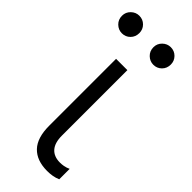

<svg xmlns="http://www.w3.org/2000/svg" viewBox="-276 -737 781 781"><g transform="rotate(45 114.5 -346.0)"><path d="M189 10Q129 10 97 -23.5Q65 -57 65 -126V-511H130V-134Q130 -93 148.5 -72Q167 -51 202 -51Q212 -51 223.5 -53Q235 -55 248 -61V-1Q234 5 219.5 7.5Q205 10 189 10ZM8 -601Q-12 -601 -27 -615.5Q-42 -630 -42 -652Q-42 -673 -27 -687.5Q-12 -702 8 -702Q29 -702 43.5 -687.5Q58 -673 58 -652Q58 -630 43.5 -615.5Q29 -601 8 -601ZM189 -601Q169 -601 154 -615.5Q139 -630 139 -652Q139 -673 154 -687.5Q169 -702 189 -702Q210 -702 224.5 -687.5Q239 -673 239 -652Q239 -630 224.5 -615.5Q210 -601 189 -601Z"/></g></svg>

Font: TikTok Sans 24pt Light
Style: Regular
Weight: 300
Version: Version 4.000